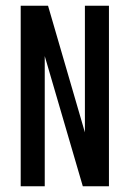

<svg xmlns="http://www.w3.org/2000/svg" viewBox="-20 -646 450 666"><path d="M274.5 -626.2H357.9V0H267.2L135.2 -451.5V0H51.8V-626.2H146.6L274.5 -186.8Z"/></svg>

Font: Teko Variable Light
Style: Regular
Weight: 300
Designer: Manushi Parikh, Jonny Pinhorn
Foundry: Indian Type Foundry
Version: Version 3.000